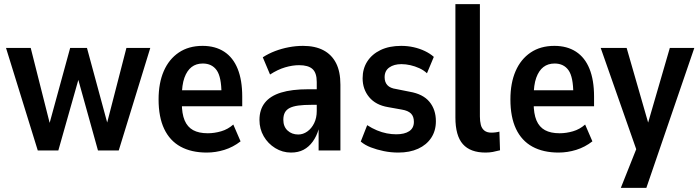

<svg xmlns="http://www.w3.org/2000/svg" viewBox="-20 -725 3367 925"><path d="M162 0 9 -494H128L224 -114H214L318 -494H399L502 -114H491L589 -494H704L552 0H452L346 -381H369L261 0Z M976 10Q902 10 850 -18.5Q798 -47 771 -104Q744 -161 744 -246Q744 -325 769 -382.5Q794 -440 841.5 -472Q889 -504 956 -504Q1017 -504 1060 -476Q1103 -448 1125 -393.5Q1147 -339 1147 -260V-213H840V-290H1061L1047 -272Q1047 -354 1024 -386.5Q1001 -419 957 -419Q925 -419 903 -402Q881 -385 868.5 -350.5Q856 -316 856 -259V-229Q856 -177 869.5 -145Q883 -113 910.5 -98Q938 -83 981 -83Q1013 -83 1045.5 -92.5Q1078 -102 1104 -125L1139 -44Q1103 -16 1061 -3Q1019 10 976 10Z M1382 10Q1341 10 1306 -11.5Q1271 -33 1250.5 -68.5Q1230 -104 1230 -147Q1230 -197 1256 -230Q1282 -263 1334 -279Q1386 -295 1465 -295H1520V-220H1481Q1443 -220 1417.5 -216.5Q1392 -213 1376 -205Q1360 -197 1352.5 -183Q1345 -169 1345 -148Q1345 -115 1365.5 -96Q1386 -77 1417 -77Q1440 -77 1460.5 -91.5Q1481 -106 1493.5 -131.5Q1506 -157 1506 -190V-330Q1506 -374 1485.5 -392.5Q1465 -411 1421 -411Q1389 -411 1353.5 -400.5Q1318 -390 1281 -366L1246 -449Q1274 -467 1305.5 -479Q1337 -491 1371.5 -497.5Q1406 -504 1440 -504Q1498 -504 1538 -483Q1578 -462 1599 -421Q1620 -380 1620 -317V0H1515V-102Q1505 -68 1486.5 -42.5Q1468 -17 1442.5 -3.5Q1417 10 1382 10Z M1899 10Q1863 10 1829 3Q1795 -4 1766.5 -15Q1738 -26 1718 -43L1749 -122Q1772 -107 1796 -97Q1820 -87 1843.5 -82.5Q1867 -78 1889 -78Q1929 -78 1951.5 -93Q1974 -108 1974 -138Q1974 -164 1960 -178Q1946 -192 1916 -197L1849 -209Q1790 -219 1758.5 -257Q1727 -295 1727 -348Q1727 -394 1749.5 -429Q1772 -464 1813.5 -484Q1855 -504 1913 -504Q1944 -504 1973 -497.5Q2002 -491 2027 -479Q2052 -467 2070 -451L2037 -372Q2021 -387 2000 -396.5Q1979 -406 1957 -411Q1935 -416 1914 -416Q1878 -416 1855.5 -400Q1833 -384 1833 -353Q1833 -329 1846.5 -314.5Q1860 -300 1889 -296L1954 -283Q2018 -272 2049 -234.5Q2080 -197 2080 -141Q2080 -95 2057.5 -61Q2035 -27 1994.5 -8.5Q1954 10 1899 10Z M2319 10Q2246 10 2210 -30.5Q2174 -71 2174 -159V-705H2292V-164Q2292 -141 2296.5 -123.5Q2301 -106 2313.5 -96Q2326 -86 2347 -86Q2358 -86 2369 -87.5Q2380 -89 2386 -91L2389 -1Q2370 4 2354 7Q2338 10 2319 10Z M2671 10Q2597 10 2545 -18.5Q2493 -47 2466 -104Q2439 -161 2439 -246Q2439 -325 2464 -382.5Q2489 -440 2536.5 -472Q2584 -504 2651 -504Q2712 -504 2755 -476Q2798 -448 2820 -393.5Q2842 -339 2842 -260V-213H2535V-290H2756L2742 -272Q2742 -354 2719 -386.5Q2696 -419 2652 -419Q2620 -419 2598 -402Q2576 -385 2563.5 -350.5Q2551 -316 2551 -259V-229Q2551 -177 2564.5 -145Q2578 -113 2605.5 -98Q2633 -83 2676 -83Q2708 -83 2740.5 -92.5Q2773 -102 2799 -125L2834 -44Q2798 -16 2756 -3Q2714 10 2671 10Z M2971 180 3061 -46V39L2874 -494H2999L3109 -112H3096L3207 -494H3325L3094 180Z"/></svg>

Font: Nunito Sans 10pt Condensed
Style: Bold
Weight: 700
Width: 3
Designer: Vernon Adams
Foundry: Vernon Adams
Version: Version 3.101;gftools[0.9.27]